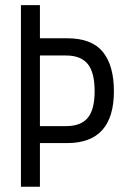

<svg xmlns="http://www.w3.org/2000/svg" viewBox="-20 -710 479 730"><path d="M413.1 -363.3Q413.1 -166 235.4 -166H131.8V0H59.6V-690.4H131.8V-564.5H235.4Q328.1 -564.5 370.1 -513.7Q413.1 -461.9 413.1 -363.3ZM339.8 -363.3Q339.8 -434.6 313.5 -466.8Q287.1 -499 231.4 -499H131.8V-230.5H231.4Q287.1 -230.5 313.5 -261.7Q339.8 -293 339.8 -363.3Z"/></svg>

Font: Dinish Condensed
Style: Regular
Weight: 400
Width: 3
Designer: Bert Driehuis
Foundry: Playbeing
Version: Version 3.006; git-39231f3c-release